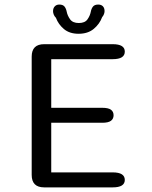

<svg xmlns="http://www.w3.org/2000/svg" viewBox="-20 -810 659 830"><path d="M519.5 -586.8Q519.5 -554.2 467.2 -554.2H201.5V-344H421.8Q448.2 -344 459.6 -335.7Q471 -327.3 471 -311.8Q471 -296.3 459.6 -287.8Q448.2 -279.3 421.8 -279.3H201.5V-64.8H467.2Q519.5 -64.8 519.5 -32.2Q519.5 0 467.2 0H171Q117 0 117 -54V-565.2Q117 -619 171 -619H467.2Q519.5 -619 519.5 -586.8ZM404.7 -790.3Q417.5 -790.3 424.8 -782.8Q432 -775.2 432 -762Q432 -756.3 429.6 -749.4Q427.2 -742.5 421.5 -735.7Q410.8 -706.5 385.3 -685.2Q359.8 -664 319.7 -664Q280.7 -664 256.4 -684.4Q232.2 -704.8 221.8 -733Q214.8 -740 212.1 -747.6Q209.3 -755.2 209.3 -761.5Q209.3 -774.7 216.8 -782.5Q224.2 -790.3 236.2 -790.3Q251.8 -790.3 258.8 -781.8Q265.7 -773.2 268.3 -759.7Q271.7 -742.3 283.1 -726.4Q294.5 -710.5 320.7 -710.5Q347.2 -710.5 358.2 -726.4Q369.3 -742.3 372.5 -759.3Q375 -772.8 382 -781.6Q389 -790.3 404.7 -790.3Z"/></svg>

Font: Sono ExtraLight
Style: Regular
Weight: 200
Designer: Tyler Finck
Foundry: Tyler Finck
Version: Version 2.112